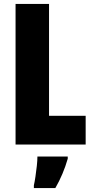

<svg xmlns="http://www.w3.org/2000/svg" viewBox="-20 -785 468 975"><path d="M59 -51V-765H229V-197H415V-51ZM324 21Q301 101 261 170H152V156Q156 139 160 112Q164 85 167 57.5Q170 30 170 10H324Z"/></svg>

Font: Noto Sans Tamil UI ExtraCondensed Black
Style: Regular
Weight: 900
Width: 2
Designer: Jelle Bosma - Monotype Design Team
Foundry: Monotype Imaging Inc.
Version: Version 2.004; ttfautohint (v1.8.4.7-5d5b)